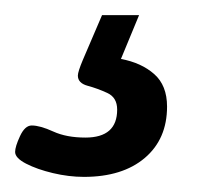

<svg xmlns="http://www.w3.org/2000/svg" viewBox="-66 -23 282 254"><path d="M45 211Q25 211 4 206Q-17 201 -31.5 193.5Q-46 186 -46 178Q-46 171 -39.5 157Q-33 143 -24 143Q-13 143 4.5 151Q22 159 47 159Q89 159 89 122Q89 106 76 100Q63 94 50 90.5Q37 87 37 77Q37 72 43.5 56.5Q50 41 69 -3H118L94 55Q121 60 138 75Q155 90 155 118Q155 161 125.5 186Q96 211 45 211Z"/></svg>

Font: Asap Condensed Condensed Medium
Style: Italic
Weight: 500
Width: 3
Italic angle: -6°
Designer: Pablo Cosgaya
Foundry: Omnibus-Type
Version: Version 3.001; ttfautohint (v1.8.4.7-5d5b)